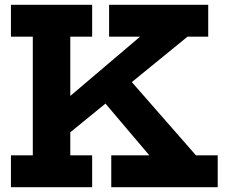

<svg xmlns="http://www.w3.org/2000/svg" viewBox="-20 -779 938 799"><path d="M25.5 -626.5V-759H363.5V-626.5H272.5V-132.5H363.5V0H25.5V-132.5H116.5V-626.5ZM500 -470 795.5 -132.5H886V0H443V-132.5H601.5L387.5 -385ZM197 -315.5 563 -626.5H434V-759H846.5V-626.5H760.5L251 -211Z"/></svg>

Font: Hepta Slab ExtraLight
Style: Bold
Weight: 700
Version: Version 1.102